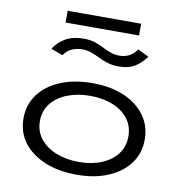

<svg xmlns="http://www.w3.org/2000/svg" viewBox="-88 -891 927 981"><g transform="rotate(10 375.0 -400.5)"><path d="M374 8Q279 8 207.5 -22Q136 -52 96.5 -105Q57 -158 57 -229Q57 -300 96.5 -353.5Q136 -407 207.5 -437Q279 -467 374 -467Q468 -467 538 -437Q608 -407 647 -353.5Q686 -300 686 -229Q686 -158 647 -105Q608 -52 538 -22Q468 8 374 8ZM374 -58Q439 -58 490.5 -79Q542 -100 571.5 -138.5Q601 -177 601 -230Q601 -283 571.5 -321.5Q542 -360 490.5 -380.5Q439 -401 374 -401Q308 -401 255.5 -380.5Q203 -360 172.5 -321.5Q142 -283 142 -230Q142 -177 172.5 -138.5Q203 -100 255.5 -79Q308 -58 374 -58ZM574 -677 631 -649Q598 -607 567 -590.5Q536 -574 491 -574Q457 -574 431.5 -582Q406 -590 384 -601Q362 -612 340 -620Q318 -628 293 -628Q267 -628 241 -618Q215 -608 197 -581L136 -603Q156 -637 194 -660Q232 -683 290 -683Q323 -683 348 -675Q373 -667 394 -656Q415 -645 436.5 -637Q458 -629 485 -629Q509 -629 531 -639Q553 -649 574 -677ZM184 -748V-809H565V-748Z"/></g></svg>

Font: Inconsolata ExtraExpanded
Style: Regular
Weight: 400
Width: 8
Monospace: yes
Designer: Raph Levien, Cyreal, Brenton Simpson
Foundry: Raph Levien, Cyreal, Google
Version: Version 3.000; ttfautohint (v1.8.2.53-6de2)